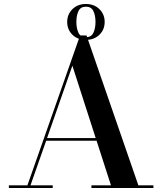

<svg xmlns="http://www.w3.org/2000/svg" viewBox="-20 -943 814 963"><path d="M317 -833Q317 -871 343.2 -897Q369.5 -923 411 -923Q452.5 -923 478.8 -897Q505 -871 505 -833Q505 -794.5 478.8 -768.8Q452.5 -743 411 -743Q369.5 -743 343.2 -768.8Q317 -794.5 317 -833ZM363 -833Q363 -801 373.5 -778.8Q384 -756.5 411 -756.5Q438 -756.5 448.5 -778.8Q459 -801 459 -833Q459 -865 448.5 -887.2Q438 -909.5 411 -909.5Q384 -909.5 373.5 -887.2Q363 -865 363 -833ZM24.5 -13.5H117.5L381.5 -765H414L674 -13.5H749.5V0H438.5V-13.5H536.5L464.5 -237H211.5L133 -13.5H244.5V0H24.5ZM343 -613.5 216 -250.5H460Z"/></svg>

Font: Bodoni* 16 Medium
Style: Regular
Weight: 500
Version: Version 2.2